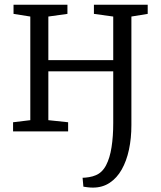

<svg xmlns="http://www.w3.org/2000/svg" viewBox="-20 -568 698 830"><path d="M381.5 243Q370.5 243 358.2 241.5Q346 240 340.5 239L337 200.5Q348 200.5 364.8 197.8Q381.5 195 394 189.5Q422 178 438.5 146.5Q455 115 462.2 68.2Q469.5 21.5 469.5 -36V-259.5H189V-48.5L274.5 -39.5V0H36.5V-39.5L111 -48.5V-496.5L38.5 -508V-547.5H271.5V-508L189 -496.5V-308H469.5V-496.5L386 -508V-547.5H618.5V-508L548 -496.5V-27Q548 30 537.5 79Q527 128 506.2 164.8Q485.5 201.5 454.2 222.2Q423 243 381.5 243Z"/></svg>

Font: Merriweather 36pt Light
Style: Regular
Weight: 300
Designer: Eben Sorkin
Foundry: Eben Sorkin
Version: Version 2.100